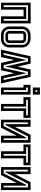

<svg xmlns="http://www.w3.org/2000/svg" viewBox="1456 -2256 800 3751"><g transform="rotate(90 1855.5 -380.0)"><path d="M169 -441V0H31V-579H437V0H299V-441ZM83 -52H117V-493H351V-52H385V-527H83Z M747 -577Q778 -577 807 -564.5Q836 -552 858.5 -530.5Q881 -509 894 -479.5Q907 -450 907 -417V-160Q907 -127 894.5 -98Q882 -69 860 -47Q838 -25 809 -12.5Q780 0 747 0H657Q624 0 595 -12.5Q566 -25 544 -47Q522 -69 509.5 -98Q497 -127 497 -160V-417Q497 -450 509.5 -479Q522 -508 544 -530Q566 -552 595 -564.5Q624 -577 657 -577ZM657 -439Q649 -439 642.5 -432.5Q636 -426 636 -417V-160Q636 -152 641.5 -145Q647 -138 657 -138H747Q755 -138 762 -144.5Q769 -151 769 -160V-417Q769 -425 762.5 -431.5Q756 -438 747 -439ZM657 -525Q634 -524 614.5 -515Q595 -506 580.5 -492Q566 -478 557.5 -458.5Q549 -439 549 -417V-160Q549 -137 557.5 -117.5Q566 -98 580.5 -83.5Q595 -69 614.5 -60.5Q634 -52 657 -52H747Q793 -52 824 -83Q855 -114 855 -160V-417Q855 -440 846.5 -459.5Q838 -479 823 -493.5Q808 -508 788.5 -516.5Q769 -525 747 -525ZM747 -491Q778 -490 799.5 -468Q821 -446 821 -417V-160Q821 -129 799.5 -107.5Q778 -86 747 -86H657Q627 -86 605.5 -107.5Q584 -129 584 -160V-417Q584 -448 606 -469.5Q628 -491 657 -491Z M1222 -578 1281 -322 1338 -578H1481L1609 0H1466L1410 -259L1352 -2L1353 0H1209V-2L1151 -259L1093 0H950L1079 -578ZM1015 -52H1051L1149 -492H1153L1251 -52H1310L1408 -492H1412L1507 -52H1543L1440 -526H1380L1280 -81L1181 -526H1121Z M1638 -439V-577H1828V0H1689V-439ZM1741 -491V-52H1776V-525H1690V-491ZM1828 -622H1690V-760H1828ZM1742 -674H1776V-708H1742Z M2010 -439H1877V-577H2283V-439H2148V0H2010ZM2062 -52H2096V-491H2231V-525H1929V-491H2062Z M2613 -578H2768V0H2630V-307L2532 -115L2524 -99L2474 0H2319V-578H2457V-271L2563 -479ZM2716 -526H2645L2422 -87H2405V-526H2371V-52H2442L2665 -491H2682V-52H2716Z M2935 -439H2802V-577H3208V-439H3073V0H2935ZM2987 -52H3021V-491H3156V-525H2854V-491H2987Z M3538 -578H3693V0H3555V-307L3457 -115L3449 -99L3399 0H3244V-578H3382V-271L3488 -479ZM3641 -526H3570L3347 -87H3330V-526H3296V-52H3367L3590 -491H3607V-52H3641Z"/></g></svg>

Font: Aurach Bi
Style: Regular
Weight: 400
Designer: Peter Wiegel
Foundry: Peter Wiegel
Version: Version 1.002